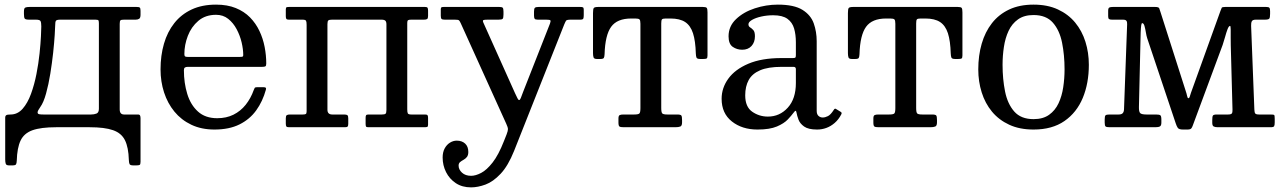

<svg xmlns="http://www.w3.org/2000/svg" viewBox="-20 -550 5563 830"><path d="M241 -465H392.5Q404 -465 405.8 -461.5Q407.5 -458 407.5 -448V-80Q407.5 -63 397 -59Q386.5 -55 373.5 -55H168Q157 -55 149.8 -56.2Q142.5 -57.5 142.5 -64.2Q142.5 -71 154 -87Q168.5 -107 179.2 -146Q190 -185 197.5 -231.5Q205 -278 209.8 -322.2Q214.5 -366.5 216.5 -398.5Q218.5 -430.5 218.5 -439Q218.5 -455.5 221.8 -460.2Q225 -465 241 -465ZM497.5 -447Q497.5 -459.5 501 -462.2Q504.5 -465 516.5 -465H566.5Q576 -465 581.8 -469Q587.5 -473 587.5 -486V-503Q587.5 -514.5 584.2 -517.2Q581 -520 569.5 -520H108.5Q95 -520 89.2 -517.2Q83.5 -514.5 83.5 -500V-490Q83.5 -474 87 -469.5Q90.5 -465 106 -465H135Q152 -465 155.2 -458.8Q158.5 -452.5 158.5 -435.5Q158.5 -425 157 -393.5Q155.5 -362 151 -318.8Q146.5 -275.5 137.5 -229.8Q128.5 -184 114 -144.2Q99.5 -104.5 77.8 -79.8Q56 -55 25.5 -55Q11.5 -55 7 -52Q2.5 -49 2.5 -41V139.5Q2.5 150.5 4.8 157.8Q7 165 19.5 165H33.5Q46.5 165 49.2 160.5Q52 156 52.5 144.5Q54 89 69 57.5Q84 26 120.5 13Q157 0 222.5 0H367.5Q432.5 0 468.8 12.8Q505 25.5 520.2 56.2Q535.5 87 537 141.5Q537.5 153.5 540 159.2Q542.5 165 556.5 165H568.5Q580 165 583.8 162.8Q587.5 160.5 587.5 149.5V-39Q587.5 -46 585.5 -50.5Q583.5 -55 576.5 -55H516.5Q497.5 -55 497.5 -77Z M674 -250Q674 -197.5 689.2 -150.5Q704.5 -103.5 734 -67.5Q763.5 -31.5 807 -10.8Q850.5 10 907 10Q970.5 10 1015 -12Q1059.5 -34 1087.5 -72.8Q1115.5 -111.5 1129.5 -162.5Q1131 -168 1129 -170.5Q1127 -173 1119.5 -173H1090.5Q1083 -173 1081 -169.8Q1079 -166.5 1077 -161Q1064 -124.5 1042 -97Q1020 -69.5 989.2 -54.2Q958.5 -39 919 -39Q867.5 -39 835.8 -67.8Q804 -96.5 789.5 -144Q775 -191.5 775 -246.5Q775 -255 779.2 -258Q783.5 -261 791.5 -261H1113Q1123.5 -261 1127.2 -263.2Q1131 -265.5 1131 -275.5Q1131 -311 1124 -347.2Q1117 -383.5 1101.5 -416.2Q1086 -449 1060.8 -474.8Q1035.5 -500.5 999.2 -515.2Q963 -530 914 -530Q853.5 -530 808.5 -509Q763.5 -488 733.5 -450Q703.5 -412 688.8 -361Q674 -310 674 -250ZM791 -304Q782 -304 779.5 -306.5Q777 -309 777 -316.5Q777 -356 792 -395Q807 -434 837.5 -460Q868 -486 914 -486Q944.5 -486 966.5 -468.5Q988.5 -451 1003 -423.8Q1017.5 -396.5 1024.5 -366.8Q1031.5 -337 1031.5 -312Q1031.5 -307 1029.2 -305.5Q1027 -304 1017 -304Z M1395.5 -75.5V-445.5Q1395.5 -458.5 1399.5 -461.8Q1403.5 -465 1415.5 -465H1629.5Q1641 -465 1645.8 -460.5Q1650.5 -456 1650.5 -444.5V-74.5Q1650.5 -61.5 1646.5 -58.2Q1642.5 -55 1630.5 -55H1573Q1565 -55 1562.8 -52Q1560.5 -49 1560.5 -40.5V-15.5Q1560.5 -7.5 1562 -3.8Q1563.5 0 1571.5 0H1815Q1823.5 0 1827 -1.5Q1830.5 -3 1830.5 -11V-40Q1830.5 -48.5 1828.2 -51.8Q1826 -55 1817.5 -55H1758.5Q1745.5 -55 1743 -59.8Q1740.5 -64.5 1740.5 -77.5V-451Q1740.5 -460.5 1744.2 -462.8Q1748 -465 1757.5 -465H1812.5Q1822.5 -465 1826.5 -467.8Q1830.5 -470.5 1830.5 -481V-504Q1830.5 -513.5 1828 -516.8Q1825.5 -520 1816.5 -520H1231Q1223 -520 1219.2 -518.8Q1215.5 -517.5 1215.5 -509V-480Q1215.5 -471.5 1218 -468.2Q1220.5 -465 1228.5 -465H1287.5Q1300.5 -465 1303 -460.2Q1305.5 -455.5 1305.5 -442.5V-69Q1305.5 -59.5 1302 -57.2Q1298.5 -55 1288.5 -55H1233.5Q1224 -55 1219.8 -52.2Q1215.5 -49.5 1215.5 -39V-16Q1215.5 -6.5 1218 -3.2Q1220.5 0 1229.5 0H1471.5Q1480 0 1482.8 -3Q1485.5 -6 1485.5 -15V-38Q1485.5 -49 1481.8 -52Q1478 -55 1468 -55H1416.5Q1395.5 -55 1395.5 -75.5Z M1893.5 131Q1893.5 164.5 1908.2 194Q1923 223.5 1950.5 241.8Q1978 260 2016.5 260Q2045.5 260 2078.8 247.8Q2112 235.5 2144.2 201.2Q2176.5 167 2202.5 102L2419 -444Q2424 -456 2427 -460.5Q2430 -465 2447 -465H2488Q2499.5 -465 2501.5 -469.5Q2503.5 -474 2503.5 -485V-508Q2503.5 -516.5 2500 -518.2Q2496.5 -520 2488 -520H2309Q2296.5 -520 2292.5 -516.5Q2288.5 -513 2288.5 -500V-483Q2288.5 -473 2291.2 -469Q2294 -465 2305 -465H2341Q2357 -465 2359.2 -462Q2361.5 -459 2357.5 -448L2241.5 -153Q2235 -135.5 2231.5 -126.5Q2228 -117.5 2224 -117.5Q2221 -117.5 2217.2 -124.8Q2213.5 -132 2206.5 -147L2070.5 -450Q2065.5 -460.5 2069 -462.8Q2072.5 -465 2088 -465H2135Q2149.5 -465 2153 -468.8Q2156.5 -472.5 2156.5 -487.5V-500Q2156.5 -513 2153.2 -516.5Q2150 -520 2138 -520H1899Q1892 -520 1888.8 -518.5Q1885.5 -517 1885.5 -510V-482Q1885.5 -471.5 1888.8 -468.2Q1892 -465 1903 -465H1946Q1961 -465 1964.2 -462Q1967.5 -459 1972 -449L2168.5 -15Q2175.5 0 2175.8 7.8Q2176 15.5 2170 31L2158.5 60Q2135 120 2109.5 152.5Q2084 185 2060 197.5Q2036 210 2016.5 210Q1992 210 1977.2 196.5Q1962.5 183 1962.5 166Q1962.5 156 1968.8 150.8Q1975 145.5 1983.5 141Q1992 136.5 1998.2 128.8Q2004.5 121 2004.5 107Q2004.5 83.5 1990.8 70.8Q1977 58 1954.5 58Q1939 58 1925 66.8Q1911 75.5 1902.2 91.8Q1893.5 108 1893.5 131Z M2653.5 -20.5Q2653.5 -6.5 2657.8 -3.2Q2662 0 2676.5 0H2899.5Q2913 0 2920.8 -3Q2928.5 -6 2928.5 -21V-30.5Q2928.5 -46 2925.5 -50.5Q2922.5 -55 2907.5 -55H2865.5Q2847 -55 2842.8 -59.8Q2838.5 -64.5 2838.5 -83.5V-448.5Q2838.5 -462 2841.5 -466Q2844.5 -470 2857.5 -470H2878.5Q2918.5 -470 2941.8 -454.8Q2965 -439.5 2975.8 -406.2Q2986.5 -373 2988 -318.5Q2988.5 -306.5 2991 -300.8Q2993.5 -295 3007.5 -295H3019.5Q3031 -295 3034.8 -297.2Q3038.5 -299.5 3038.5 -310.5V-496.5Q3038.5 -511.5 3035.2 -515.8Q3032 -520 3017.5 -520H2567.5Q2550.5 -520 2547 -515.5Q2543.5 -511 2543.5 -493.5V-320.5Q2543.5 -309.5 2545.8 -302.2Q2548 -295 2560.5 -295H2574.5Q2587.5 -295 2590.2 -299.5Q2593 -304 2593.5 -315.5Q2596 -398.5 2622 -434.2Q2648 -470 2708.5 -470H2726.5Q2740.5 -470 2744.5 -466Q2748.5 -462 2748.5 -447.5V-82.5Q2748.5 -64 2744 -59.5Q2739.5 -55 2721.5 -55H2674.5Q2663.5 -55 2658.5 -52.2Q2653.5 -49.5 2653.5 -37.5Z M3099.5 -123Q3099.5 -60 3143.8 -25Q3188 10 3254.5 10Q3307.5 10 3338.5 -3.2Q3369.5 -16.5 3385.5 -33.5Q3401.5 -50.5 3409.5 -61.5Q3416.5 -71 3419.2 -71Q3422 -71 3423.5 -62Q3425.5 -50 3431.8 -33Q3438 -16 3456.2 -3Q3474.5 10 3512 10H3512.5Q3533 10 3552.2 3Q3571.5 -4 3588.2 -18.5Q3605 -33 3616.5 -55Q3619 -60 3618.2 -62.2Q3617.5 -64.5 3613.5 -67L3595.5 -78Q3592 -81 3589.2 -80Q3586.5 -79 3584 -74.5Q3571 -54 3559 -48Q3547 -42 3536.5 -42Q3526 -42 3518.2 -49Q3510.5 -56 3510.5 -71V-372Q3510.5 -412.5 3497.8 -448.8Q3485 -485 3448.8 -507.5Q3412.5 -530 3342.5 -530Q3292 -530 3243 -514Q3194 -498 3161.8 -467.2Q3129.5 -436.5 3129.5 -393Q3129.5 -360 3147.5 -347.5Q3165.5 -335 3188.5 -335Q3214 -335 3228.8 -351.2Q3243.5 -367.5 3243.5 -393Q3243.5 -412.5 3236.5 -420Q3229.5 -427.5 3222.5 -431.8Q3215.5 -436 3215.5 -445Q3215.5 -455 3231 -464Q3246.5 -473 3271 -478.5Q3295.5 -484 3322.5 -484Q3362.5 -484 3383.8 -468.8Q3405 -453.5 3412.8 -427Q3420.5 -400.5 3420.5 -367V-312Q3420.5 -303 3418.2 -301Q3416 -299 3407.5 -299H3358.5Q3272.5 -299 3215 -274.5Q3157.5 -250 3128.5 -210Q3099.5 -170 3099.5 -123ZM3201.5 -138Q3201.5 -176.5 3216.5 -204Q3231.5 -231.5 3266 -246.2Q3300.5 -261 3358.5 -261H3410.5Q3420.5 -261 3420.5 -251V-191Q3420.5 -123 3385.5 -84.5Q3350.5 -46 3299.5 -46Q3262 -46 3231.8 -67Q3201.5 -88 3201.5 -138Z M3755.5 -20.5Q3755.5 -6.5 3759.8 -3.2Q3764 0 3778.5 0H4001.5Q4015 0 4022.8 -3Q4030.5 -6 4030.5 -21V-30.5Q4030.5 -46 4027.5 -50.5Q4024.5 -55 4009.5 -55H3967.5Q3949 -55 3944.8 -59.8Q3940.5 -64.5 3940.5 -83.5V-448.5Q3940.5 -462 3943.5 -466Q3946.5 -470 3959.5 -470H3980.5Q4020.5 -470 4043.8 -454.8Q4067 -439.5 4077.8 -406.2Q4088.5 -373 4090 -318.5Q4090.5 -306.5 4093 -300.8Q4095.5 -295 4109.5 -295H4121.5Q4133 -295 4136.8 -297.2Q4140.5 -299.5 4140.5 -310.5V-496.5Q4140.5 -511.5 4137.2 -515.8Q4134 -520 4119.5 -520H3669.5Q3652.5 -520 3649 -515.5Q3645.5 -511 3645.5 -493.5V-320.5Q3645.5 -309.5 3647.8 -302.2Q3650 -295 3662.5 -295H3676.5Q3689.5 -295 3692.2 -299.5Q3695 -304 3695.5 -315.5Q3698 -398.5 3724 -434.2Q3750 -470 3810.5 -470H3828.5Q3842.5 -470 3846.5 -466Q3850.5 -462 3850.5 -447.5V-82.5Q3850.5 -64 3846 -59.5Q3841.5 -55 3823.5 -55H3776.5Q3765.5 -55 3760.5 -52.2Q3755.5 -49.5 3755.5 -37.5Z M4314 -270Q4314 -309 4319.8 -347.2Q4325.5 -385.5 4340 -416.5Q4354.5 -447.5 4380.8 -466.2Q4407 -485 4448 -485Q4502.5 -485 4531.5 -452Q4560.5 -419 4571.2 -365.5Q4582 -312 4582 -250Q4582 -211 4576.2 -172.8Q4570.5 -134.5 4556 -103.5Q4541.5 -72.5 4515.2 -53.8Q4489 -35 4448 -35Q4393.5 -35 4364.5 -68Q4335.5 -101 4324.8 -154.5Q4314 -208 4314 -270ZM4209 -250Q4209 -197.5 4223.8 -150.5Q4238.5 -103.5 4268.2 -67.5Q4298 -31.5 4342.8 -10.8Q4387.5 10 4448 10Q4528.5 10 4581.5 -26.8Q4634.5 -63.5 4660.8 -126.8Q4687 -190 4687 -270Q4687 -322.5 4672.2 -369.5Q4657.5 -416.5 4627.8 -452.5Q4598 -488.5 4553.2 -509.2Q4508.5 -530 4448 -530Q4387.5 -530 4342.8 -509Q4298 -488 4268.2 -450Q4238.5 -412 4223.8 -361Q4209 -310 4209 -250Z M4834.5 -465Q4846 -465 4849.5 -460Q4853 -455 4852.5 -445L4839 -77Q4838.5 -66 4833.2 -60.5Q4828 -55 4815.5 -55H4776.5Q4763 -55 4759.2 -51.5Q4755.5 -48 4755.5 -34V-20Q4755.5 -6.5 4759.5 -3.2Q4763.5 0 4777.5 0H4974.5Q4988 0 4994.2 -3.5Q5000.5 -7 5000.5 -20V-33Q5000.5 -48 4996.2 -51.5Q4992 -55 4977.5 -55H4936.5Q4915 -55 4909 -61Q4903 -67 4903.5 -87.5L4911 -409Q4912 -432.5 4913.5 -441.2Q4915 -450 4917.5 -450Q4924 -450 4927.5 -437.8Q4931 -425.5 4933.5 -410Q4936 -394.5 4939.5 -384L5062.5 -17Q5066.5 -4.5 5071.5 2.8Q5076.5 10 5094.5 10H5112.5Q5125.5 10 5129.5 5.5Q5133.5 1 5136.5 -8L5265.5 -356Q5270.5 -370.5 5275.8 -389.8Q5281 -409 5286.5 -423.5Q5292 -438 5297.5 -438Q5300 -438 5300.2 -422.5Q5300.5 -407 5300.2 -387.2Q5300 -367.5 5300.5 -354.5L5308 -76Q5308.5 -64 5305 -59.5Q5301.5 -55 5288.5 -55H5240.5Q5226 -55 5223.2 -50.2Q5220.5 -45.5 5220.5 -31V-19Q5220.5 -6.5 5226.8 -3.2Q5233 0 5244.5 0H5472.5Q5485 0 5487.8 -4.2Q5490.5 -8.5 5490.5 -21V-36Q5490.5 -50.5 5488.2 -52.8Q5486 -55 5471.5 -55H5423.5Q5410 -55 5406.5 -59.2Q5403 -63.5 5402.5 -76L5388.5 -438Q5388 -451 5391.5 -458Q5395 -465 5409 -465H5447.5Q5463.5 -465 5467 -469.5Q5470.5 -474 5470.5 -490V-502Q5470.5 -513.5 5467 -516.8Q5463.5 -520 5452.5 -520H5277.5Q5263.5 -520 5261.5 -516.5Q5259.5 -513 5256 -503L5128.5 -149Q5124.5 -136.5 5122.8 -131Q5121 -125.5 5117.5 -125.5Q5113.5 -125.5 5111.8 -135Q5110 -144.5 5105 -159L4997 -497Q4993.5 -508.5 4991.2 -514.2Q4989 -520 4972.5 -520H4791.5Q4780.5 -520 4775.5 -517.5Q4770.5 -515 4770.5 -503V-480Q4770.5 -470.5 4774 -467.8Q4777.5 -465 4787.5 -465Z"/></svg>

Font: Besley
Style: Regular
Weight: 400
Designer: Owen Earl
Foundry: indestructible type*
Version: Version 4.000